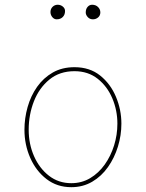

<svg xmlns="http://www.w3.org/2000/svg" viewBox="-20 -776 606 797"><path d="M289.1 -497.1Q352.5 -497.1 395.8 -462.4Q439 -427.7 461.4 -374Q483.9 -320.3 483.9 -262.7Q483.9 -214.4 469.5 -167.5Q455.1 -120.6 428.2 -82.5Q401.4 -44.4 362.8 -21.7Q324.2 1 275.9 1Q216.8 1 173.1 -32.7Q129.4 -66.4 105.5 -120.8Q81.5 -175.3 81.5 -237.3Q81.5 -285.6 94.7 -332Q107.9 -378.4 134 -415.5Q160.2 -452.6 199 -474.9Q237.8 -497.1 289.1 -497.1ZM289.1 -480.5Q227.5 -480.5 185.1 -445.8Q142.6 -411.1 120.8 -355.5Q99.1 -299.8 99.1 -237.3Q99.1 -178.2 121.3 -127.7Q143.6 -77.1 183.3 -46.4Q223.1 -15.6 275.9 -15.6Q319.3 -15.6 354.5 -36.6Q389.6 -57.6 414.8 -93Q439.9 -128.4 453.6 -172.4Q467.3 -216.3 467.3 -262.7Q467.3 -317.9 446.3 -367.7Q425.3 -417.5 385.5 -449Q345.7 -480.5 289.1 -480.5ZM396.5 -724.6Q396.5 -711.4 387.2 -703.6Q377.9 -695.8 365.7 -695.8Q352.5 -695.8 344.2 -705.1Q335.9 -714.4 335.9 -724.1Q335.9 -738.8 343.8 -747.6Q351.6 -756.3 362.3 -756.3Q377.4 -756.3 387 -746.8Q396.5 -737.3 396.5 -724.6ZM250 -730.5Q250 -714.8 240.5 -705.3Q231 -695.8 215.3 -695.8Q204.6 -695.8 197 -705.1Q189.5 -714.4 189.5 -726.1Q189.5 -738.8 198.2 -747.6Q207 -756.3 219.7 -756.3Q231.4 -756.3 240.7 -748.8Q250 -741.2 250 -730.5Z"/></svg>

Font: Mikhak Thin
Style: Regular
Weight: 100
Designer: Amin Abedi
Version: Version 3.3